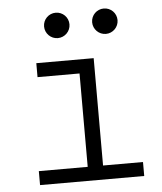

<svg xmlns="http://www.w3.org/2000/svg" viewBox="-52 -770 690 816"><g transform="rotate(-5 293.0 -362.0)"><path d="M85.9 0H530.3V-59.6H359.9V-517.6H115.2V-458H294.4V-59.6H85.9ZM215.8 -615.7C245.6 -615.7 270 -640.1 270 -669.9C270 -700.2 245.6 -724.1 215.8 -724.1C186 -724.1 161.6 -700.2 161.6 -669.9C161.6 -640.1 186 -615.7 215.8 -615.7ZM420.9 -615.7C450.7 -615.7 475.1 -640.1 475.1 -669.9C475.1 -700.2 450.7 -724.1 420.9 -724.1C391.1 -724.1 366.7 -700.2 366.7 -669.9C366.7 -640.1 391.1 -615.7 420.9 -615.7Z"/></g></svg>

Font: Cascadia Code PL Light
Style: Regular
Weight: 300
Monospace: yes
Designer: Aaron Bell
Foundry: Saja Typeworks
Version: Version 2404.023